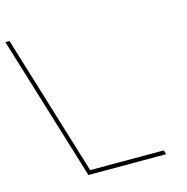

<svg xmlns="http://www.w3.org/2000/svg" viewBox="-228 -809 873 897"><g transform="rotate(-15 208.5 -360.0)"><path d="M-120.5 -700 -123.6 -710H-103.6L-100.5 -700L104.3 -30H450.3H460.3L466.4 -10H456.4H100.4H90.4L87.4 -20Z"/></g></svg>

Font: Nordica Plus
Style: NordicaClassicUltLtCondOpObl
Weight: 300
Version: Version 1.01